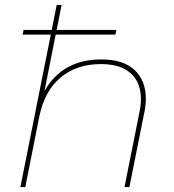

<svg xmlns="http://www.w3.org/2000/svg" viewBox="-20 -762 708 782"><path d="M574 -360Q574 -334 568 -305L507 0H487L548 -305Q554 -334 554 -358Q554 -426 512.5 -463.5Q471 -501 391 -501Q292 -501 226.5 -446Q161 -391 140 -287L83 0H63L211 -742H231L161 -391Q234 -520 393 -520Q482 -520 528 -477Q574 -434 574 -360ZM76 -640H454L450 -621H72Z"/></svg>

Font: Montserrat Alternates Thin
Style: Italic
Weight: 250
Italic angle: -11.3°
Designer: Julieta Ulanovsky
Foundry: Julieta Ulanovsky
Version: Version 7.200